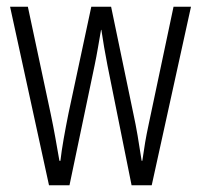

<svg xmlns="http://www.w3.org/2000/svg" viewBox="-20 -552 599 572"><path d="M300 -358 372 0H432L549 -532H497L423 -182C414 -140 410 -115 404 -73H402C394 -126 386 -174 378 -210L311 -532H252L184 -214C174 -164 164 -110 160 -73H157C149 -119 141 -166 131 -213L63 -532H10L126 0H187L262 -358C269 -391 275 -429 281 -463H282C287 -430 293 -393 300 -358Z"/></svg>

Font: Noto Sans Armenian ExtraCondensed Light
Style: Regular
Weight: 300
Width: 2
Designer: Monotype Design Team
Foundry: Monotype Imaging Inc.
Version: Version 2.008